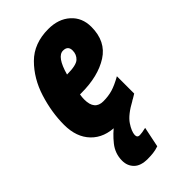

<svg xmlns="http://www.w3.org/2000/svg" viewBox="-243 -635 942 942"><g transform="rotate(-45 228.0 -164.0)"><path d="M189 234Q208 234 227 232Q246 230 266 223L288 117Q258 124 244 124Q227 124 227 106Q228 82 251 47.5Q274 13 339 -22L197 -6Q156 24 125 63Q94 102 94 151Q94 187 117.5 210.5Q141 234 189 234ZM196 10Q240 10 282.5 -0.5Q325 -11 369 -40V-160Q328 -137 299 -128.5Q270 -120 235 -120Q175 -120 175 -192Q175 -208 178 -225H188Q304 -225 378 -272Q452 -319 452 -420Q452 -484 408.5 -523Q365 -562 295 -562Q195 -562 134 -501Q73 -440 45 -350.5Q17 -261 17 -175Q17 -89 65 -39.5Q113 10 196 10ZM202 -339Q229 -436 271 -436Q305 -436 305 -403Q305 -375 285.5 -357Q266 -339 204 -339Z"/></g></svg>

Font: Noto Sans Display Condensed Black
Style: Italic
Weight: 900
Width: 3
Italic angle: -192°
Designer: Monotype Design Team
Foundry: Monotype Imaging Inc.
Version: Version 1.900